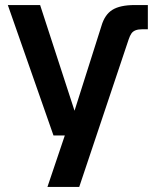

<svg xmlns="http://www.w3.org/2000/svg" viewBox="-20 -541 607 761"><path d="M192 -4 11 -521H139L279 -91H314L306 -4ZM168 200 247 -34 263 -63 382 -438Q395 -483 425.5 -502Q456 -521 514 -521H566V-425H544Q528 -425 517.5 -421Q507 -417 501 -408.5Q495 -400 490 -385L294 200Z"/></svg>

Font: TikTok Sans 24pt SemiBold
Style: Regular
Weight: 600
Version: Version 4.000